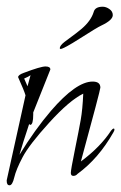

<svg xmlns="http://www.w3.org/2000/svg" viewBox="-28 -531 361 572"><path d="M-8 6 48 -247Q44 -261 26 -301Q26 -308 43 -314Q93 -333 107.5 -333Q122 -333 122 -324Q85 -232 71 -196Q71 -193 71 -190Q71 -159 62 -159Q60 -159 59 -162Q38 -99 30 -70Q76 -145 124 -201Q199 -288 248 -288Q271 -288 271 -270Q271 -263 213 -50Q271 -93 303 -142Q308 -148 310.5 -148Q313 -148 313 -145Q313 -142 310 -137Q266 -59 203 -13Q198 -7 190.5 -7Q183 -7 183 -16Q183 -25 195 -84Q207 -143 212.5 -174Q218 -205 220 -252Q179 -232 119 -166Q59 -100 39.5 -63Q20 -26 14.5 -2.5Q9 21 0.5 21Q-8 21 -8 8ZM308 -486Q308 -471 274 -455Q261 -449 211 -417Q161 -385 152 -385L150 -387Q150 -395 164 -406Q210 -440 215 -445Q243 -469 251 -495Q255 -511 278 -511Q288 -511 298 -504Q308 -497 308 -486ZM63 -307Q58 -303 44 -297L54 -274Z"/></svg>

Font: Ruthie
Style: Regular
Weight: 400
Designer: Robert E. Leuschke
Foundry: Robert E. Leuschke
Version: Version 1.003